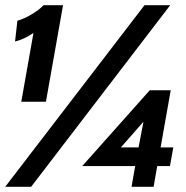

<svg xmlns="http://www.w3.org/2000/svg" viewBox="-40 -720 716 740"><path d="M89 -593Q52 -568 18 -560L27 -640Q54 -648 82.5 -665Q111 -682 128 -700H203L137 -328H42ZM517 -700H616L80 0H-20ZM628 -152 615 -80H566L552 0H467L481 -80H277L537 -372H618L579 -152ZM494 -152 513 -251 426 -152Z"/></svg>

Font: Cabin
Style: Bold Italic
Weight: 700
Italic angle: -7°
Designer: Pablo Impallari
Foundry: Pablo Impallari. http://www.impallari.com Igino Marini. http://www.ikern.com
Version: Version 2.200